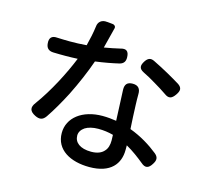

<svg xmlns="http://www.w3.org/2000/svg" viewBox="-117 -932 1214 1119"><g transform="rotate(15 490.0 -372.5)"><path d="M755 -522C781 -507 806 -491 828 -476C856 -455 874 -461 894 -490C912 -516 914 -534 888 -552C866 -566 839 -581 811 -597C780 -614 748 -631 719 -645C695 -657 679 -650 664 -627C646 -599 647 -580 677 -565C702 -553 729 -538 755 -522ZM428 -160C447 -172 475 -179 507 -179C539 -179 569 -175 598 -167L599 -133C599 -107 593 -83 577 -67C562 -50 537 -39 500 -39C433 -39 398 -68 398 -110C398 -130 409 -147 428 -160ZM684 -298 681 -371C680 -393 680 -413 680 -434C681 -467 666 -485 633 -485C600 -485 586 -469 587 -436L590 -368L595 -251C568 -255 541 -258 512 -258C390 -258 307 -193 307 -101C307 1 399 50 513 50C642 50 692 -18 692 -101V-129C733 -106 770 -78 802 -52C829 -28 849 -34 868 -65C884 -90 884 -108 861 -127C815 -164 756 -201 688 -226ZM292 -333C329 -407 362 -484 386 -553C438 -560 487 -569 529 -579C553 -586 562 -601 561 -626C560 -661 544 -674 510 -664C479 -657 447 -650 415 -645C427 -691 438 -737 447 -771C449 -780 442 -790 427 -791L397 -794H394C363 -798 341 -780 339 -751C334 -712 325 -671 315 -632C280 -629 246 -628 214 -628C190 -628 163 -629 138 -630C105 -633 90 -617 93 -584C95 -556 110 -542 138 -541C163 -540 189 -540 214 -540C237 -540 261 -541 285 -542C247 -447 183 -323 115 -230C90 -198 96 -175 132 -157C160 -143 180 -146 198 -172C230 -219 262 -275 292 -333Z"/></g></svg>

Font: GenSenRounded2 TW M
Style: Regular
Weight: 500
Version: Version 2.100;PS 2.1;hotconv 16.6.51;makeotf.lib2.5.65220 DE